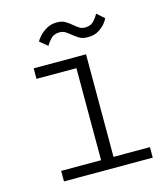

<svg xmlns="http://www.w3.org/2000/svg" viewBox="-102 -742 704 820"><g transform="rotate(-15 250.0 -332.0)"><path d="M79.5 0V-46.5H256V-453.5H79.5V-500H311V-46.5H472V0ZM337.5 -568.5Q314.5 -568.5 299.8 -577.8Q285 -587 273 -597Q262 -606 251.2 -613Q240.5 -620 225.5 -620Q199.5 -620 185.2 -603.5Q171 -587 165 -576.5L131 -604.5Q134 -611.5 146.2 -625.8Q158.5 -640 178.8 -652Q199 -664 225.5 -664Q248 -664 262.8 -655Q277.5 -646 289.5 -635.5Q300.5 -626 311.5 -618.8Q322.5 -611.5 337.5 -611.5Q363.5 -611.5 378 -628.8Q392.5 -646 397.5 -656.5L430 -628Q427.5 -621 416.8 -607Q406 -593 386.5 -580.8Q367 -568.5 337.5 -568.5Z"/></g></svg>

Font: Trispace Thin ExtraLight
Style: Regular
Weight: 250
Version: Version 1.210